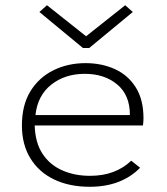

<svg xmlns="http://www.w3.org/2000/svg" viewBox="-20 -706 640 736"><path d="M324 10Q246 10 187.5 -18Q129 -46 96.5 -99Q64 -152 64 -225Q64 -303 96.5 -356Q129 -409 184.5 -436.5Q240 -464 308 -464Q370 -464 420.5 -441Q471 -418 500.5 -371Q530 -324 530 -253Q530 -245 529.5 -239Q529 -233 528 -225H113Q115 -159 143 -116.5Q171 -74 218.5 -53Q266 -32 325 -32Q375 -32 414.5 -47Q454 -62 483 -90L517 -63Q482 -27 433.5 -8.5Q385 10 324 10ZM116 -265H478Q478 -342 429 -382.5Q380 -423 305 -423Q229 -423 176.5 -381.5Q124 -340 116 -265ZM160 -686 310 -567 460 -686 489 -660 322 -522H298L131 -660Z"/></svg>

Font: Inconsolata Expanded Light
Style: Regular
Weight: 300
Width: 7
Monospace: yes
Designer: Raph Levien, Cyreal, Brenton Simpson
Foundry: Raph Levien, Cyreal, Google
Version: Version 3.001; ttfautohint (v1.8.2.53-6de2)